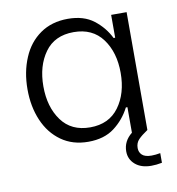

<svg xmlns="http://www.w3.org/2000/svg" viewBox="-79 -614 779 844"><g transform="rotate(-10 310.5 -192.0)"><path d="M78 -408Q104 -470 155.5 -506Q207 -542 279 -542Q350 -542 394.5 -507.5Q439 -473 463 -424H470V-526H539V0Q512 18 497.5 33Q483 48 483 71Q483 90 496 102Q509 114 538 114Q555 114 577 110V153Q552 158 529 158Q484 158 457.5 135Q431 112 431 77Q431 31 470 0V-114H463Q437 -63 391.5 -28.5Q346 6 275 6Q205 6 154.5 -30Q104 -66 77.5 -128Q51 -190 51 -267Q51 -345 78 -408ZM122 -268Q122 -176 166 -115.5Q210 -55 294 -55Q378 -55 422.5 -115.5Q467 -176 467 -268Q467 -360 422.5 -420Q378 -480 294 -480Q209 -480 165.5 -419.5Q122 -359 122 -268Z"/></g></svg>

Font: Lopes Sans Light
Style: Regular
Weight: 300
Designer: Gabriel Lam, Diego Maldonado
Foundry: TypeRant, Foresti Design
Version: Version 4.000